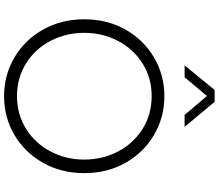

<svg xmlns="http://www.w3.org/2000/svg" viewBox="-84 -954 1050 921"><g transform="rotate(90 440.5 -493.0)"><path d="M72 -373Q72 -483 121.5 -570.5Q171 -658 255.5 -707.5Q340 -757 441 -757Q542 -757 626.5 -707.5Q711 -658 760.5 -570.5Q810 -483 810 -373Q810 -263 760.5 -175Q711 -87 626.5 -37.5Q542 12 441 12Q340 12 255.5 -37.5Q171 -87 121.5 -175Q72 -263 72 -373ZM441 -50Q528 -50 597.5 -93.5Q667 -137 706 -211Q745 -285 745 -373Q745 -460 706.5 -534Q668 -608 598.5 -652Q529 -696 441 -696Q353 -696 283.5 -652Q214 -608 175.5 -534Q137 -460 137 -373Q137 -285 175.5 -211Q214 -137 283.5 -93.5Q353 -50 441 -50ZM411 -998H468L588 -854H531L440 -961L350 -854H293Z"/></g></svg>

Font: Eudoxus Sans Light
Style: Regular
Weight: 300
Designer: Stijn de Vries
Foundry: tokotype
Version: Version 2.005